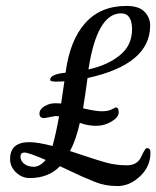

<svg xmlns="http://www.w3.org/2000/svg" viewBox="-20 -600 527 647"><path d="M167 -209 129 -202Q113 -202 113 -217Q113 -232 130 -242Q147 -252 164.5 -252Q182 -252 186 -251L197 -326Q186 -325 167.5 -325Q149 -325 149 -331Q149 -350 201 -355Q215 -463 266.5 -521.5Q318 -580 406 -580Q448 -580 467 -560.5Q486 -541 486 -514Q486 -383 275 -337Q268 -285 260 -235Q302 -225 323 -225Q344 -225 356.5 -231.5Q369 -238 370 -238Q380 -238 380 -221.5Q380 -205 356 -190.5Q332 -176 304 -176Q276 -176 249 -186Q236 -128 216 -91Q308 -60 340 -51.5Q372 -43 407.5 -43Q443 -43 456 -72Q469 -101 475 -101Q487 -101 487 -86Q487 -39 452 -6Q417 27 376 27Q334 27 300 13Q266 -1 257 -5Q248 -9 220.5 -22Q193 -35 182 -40Q144 0 80 0Q54 0 34 -19Q14 -38 14 -64Q14 -121 79 -121Q107 -121 157 -108Q169 -151 179 -208ZM388 -555Q307 -555 278 -366Q342 -380 383.5 -413.5Q425 -447 425 -501Q425 -555 388 -555ZM134 -61Q76 -86 62.5 -86Q49 -86 49 -72Q49 -58 61.5 -48Q74 -38 94 -38Q114 -38 134 -61Z"/></svg>

Font: Cookie
Style: Regular
Weight: 400
Designer: Ania Kruk
Foundry: Ania Kruk
Version: Version 1.004